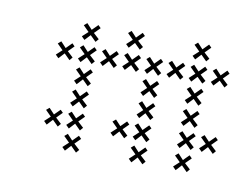

<svg xmlns="http://www.w3.org/2000/svg" viewBox="-39 -259 398 305"><g transform="rotate(10 160.5 -107.0)"><path d="M102.9 -152.1 93.6 -160.7 102.9 -170 98.6 -174.3 89.3 -165 80.7 -174.3 75.7 -170 85 -160.7 75.7 -152.1 80.7 -147.1 89.3 -156.4 98.6 -147.1ZM102.9 -116.4 93.6 -125 102.9 -134.3 98.6 -138.6 89.3 -129.3 80.7 -138.6 75.7 -134.3 85 -125 75.7 -116.4 80.7 -111.4 89.3 -120.7 98.6 -111.4ZM102.9 -80.7 93.6 -89.3 102.9 -98.6 98.6 -102.9 89.3 -93.6 80.7 -102.9 75.7 -98.6 85 -89.3 75.7 -80.7 80.7 -75.7 89.3 -85 98.6 -75.7ZM102.9 -9.3 93.6 -17.9 102.9 -27.1 98.6 -31.4 89.3 -22.1 80.7 -31.4 75.7 -27.1 85 -17.9 75.7 -9.3 80.7 -4.3 89.3 -13.6 98.6 -4.3ZM102.9 -45 93.6 -53.6 102.9 -62.9 98.6 -67.1 89.3 -57.9 80.7 -67.1 75.7 -62.9 85 -53.6 75.7 -45 80.7 -40 89.3 -49.3 98.6 -40ZM67.1 -45 57.9 -53.6 67.1 -62.9 62.9 -67.1 53.6 -57.9 45 -67.1 40 -62.9 49.3 -53.6 40 -45 45 -40 53.6 -49.3 62.9 -40ZM67.1 -152.1 57.9 -160.7 67.1 -170 62.9 -174.3 53.6 -165 45 -174.3 40 -170 49.3 -160.7 40 -152.1 45 -147.1 53.6 -156.4 62.9 -147.1ZM102.9 -187.9 93.6 -196.4 102.9 -205.7 98.6 -210 89.3 -200.7 80.7 -210 75.7 -205.7 85 -196.4 75.7 -187.9 80.7 -182.9 89.3 -192.1 98.6 -182.9ZM138.6 -152.1 129.3 -160.7 138.6 -170 134.3 -174.3 125 -165 116.4 -174.3 111.4 -170 120.7 -160.7 111.4 -152.1 116.4 -147.1 125 -156.4 134.3 -147.1ZM174.3 -187.9 165 -196.4 174.3 -205.7 170 -210 160.7 -200.7 152.1 -210 147.1 -205.7 156.4 -196.4 147.1 -187.9 152.1 -182.9 160.7 -192.1 170 -182.9ZM210 -116.4 200.7 -125 210 -134.3 205.7 -138.6 196.4 -129.3 187.9 -138.6 182.9 -134.3 192.1 -125 182.9 -116.4 187.9 -111.4 196.4 -120.7 205.7 -111.4ZM210 -80.7 200.7 -89.3 210 -98.6 205.7 -102.9 196.4 -93.6 187.9 -102.9 182.9 -98.6 192.1 -89.3 182.9 -80.7 187.9 -75.7 196.4 -85 205.7 -75.7ZM210 -45 200.7 -53.6 210 -62.9 205.7 -67.1 196.4 -57.9 187.9 -67.1 182.9 -62.9 192.1 -53.6 182.9 -45 187.9 -40 196.4 -49.3 205.7 -40ZM210 -9.3 200.7 -17.9 210 -27.1 205.7 -31.4 196.4 -22.1 187.9 -31.4 182.9 -27.1 192.1 -17.9 182.9 -9.3 187.9 -4.3 196.4 -13.6 205.7 -4.3ZM174.3 -45 165 -53.6 174.3 -62.9 170 -67.1 160.7 -57.9 152.1 -67.1 147.1 -62.9 156.4 -53.6 147.1 -45 152.1 -40 160.7 -49.3 170 -40ZM174.3 -152.1 165 -160.7 174.3 -170 170 -174.3 160.7 -165 152.1 -174.3 147.1 -170 156.4 -160.7 147.1 -152.1 152.1 -147.1 160.7 -156.4 170 -147.1ZM210 -152.1 200.7 -160.7 210 -170 205.7 -174.3 196.4 -165 187.9 -174.3 182.9 -170 192.1 -160.7 182.9 -152.1 187.9 -147.1 196.4 -156.4 205.7 -147.1ZM245.7 -152.1 236.4 -160.7 245.7 -170 241.4 -174.3 232.1 -165 223.6 -174.3 218.6 -170 227.9 -160.7 218.6 -152.1 223.6 -147.1 232.1 -156.4 241.4 -147.1ZM281.4 -187.9 272.1 -196.4 281.4 -205.7 277.1 -210 267.9 -200.7 259.3 -210 254.3 -205.7 263.6 -196.4 254.3 -187.9 259.3 -182.9 267.9 -192.1 277.1 -182.9ZM281.4 -152.1 272.1 -160.7 281.4 -170 277.1 -174.3 267.9 -165 259.3 -174.3 254.3 -170 263.6 -160.7 254.3 -152.1 259.3 -147.1 267.9 -156.4 277.1 -147.1ZM317.1 -152.1 307.9 -160.7 317.1 -170 312.9 -174.3 303.6 -165 295 -174.3 290 -170 299.3 -160.7 290 -152.1 295 -147.1 303.6 -156.4 312.9 -147.1ZM281.4 -116.4 272.1 -125 281.4 -134.3 277.1 -138.6 267.9 -129.3 259.3 -138.6 254.3 -134.3 263.6 -125 254.3 -116.4 259.3 -111.4 267.9 -120.7 277.1 -111.4ZM281.4 -80.7 272.1 -89.3 281.4 -98.6 277.1 -102.9 267.9 -93.6 259.3 -102.9 254.3 -98.6 263.6 -89.3 254.3 -80.7 259.3 -75.7 267.9 -85 277.1 -75.7ZM281.4 -45 272.1 -53.6 281.4 -62.9 277.1 -67.1 267.9 -57.9 259.3 -67.1 254.3 -62.9 263.6 -53.6 254.3 -45 259.3 -40 267.9 -49.3 277.1 -40ZM281.4 -9.3 272.1 -17.9 281.4 -27.1 277.1 -31.4 267.9 -22.1 259.3 -31.4 254.3 -27.1 263.6 -17.9 254.3 -9.3 259.3 -4.3 267.9 -13.6 277.1 -4.3ZM317.1 -45 307.9 -53.6 317.1 -62.9 312.9 -67.1 303.6 -57.9 295 -67.1 290 -62.9 299.3 -53.6 290 -45 295 -40 303.6 -49.3 312.9 -40Z"/></g></svg>

Font: Gossip Low Cross Small
Style: Regular
Weight: 200
Width: 3
Designer: Deborah Khodanovich
Version: Version 1.001;Glyphs 3.3.1 (3343)